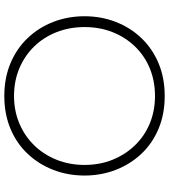

<svg xmlns="http://www.w3.org/2000/svg" viewBox="32 -784 766 869"><g transform="rotate(90 414.5 -350.0)"><path d="M415 13Q333 13 266.5 -15Q200 -43 152.5 -93Q105 -143 79.5 -209Q54 -275 54 -350Q54 -425 79.5 -491Q105 -557 152.5 -607Q200 -657 266.5 -685Q333 -713 415 -713Q497 -713 563.5 -685Q630 -657 677 -607Q724 -557 749.5 -491Q775 -425 775 -350Q775 -275 749.5 -209Q724 -143 677 -93Q630 -43 563.5 -15Q497 13 415 13ZM415 -31Q482 -31 539 -55Q596 -79 638 -122Q680 -165 703.5 -223.5Q727 -282 727 -350Q727 -419 703.5 -477Q680 -535 638 -578.5Q596 -622 539 -645.5Q482 -669 415 -669Q347 -669 290 -645.5Q233 -622 191 -578.5Q149 -535 126 -477Q103 -419 103 -350Q103 -282 126 -223.5Q149 -165 191 -122Q233 -79 290 -55Q347 -31 415 -31Z"/></g></svg>

Font: MuseoModerno Thin ExtraLight
Style: Regular
Weight: 250
Version: Version 1.002